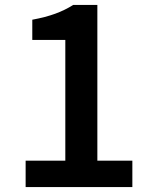

<svg xmlns="http://www.w3.org/2000/svg" viewBox="-20 -759 620 779"><path d="M84 0V-107H245V-597H111V-679Q165 -689 204.5 -703.5Q244 -718 277 -739H375V-107H517V0Z"/></svg>

Font: Noto Sans KR Thin SemiBold
Style: Regular
Weight: 600
Version: Version 2.004-H2;hotconv 1.0.118;makeotfexe 2.5.65603